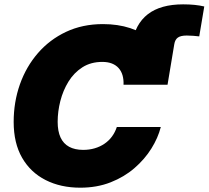

<svg xmlns="http://www.w3.org/2000/svg" viewBox="-20 -848 954 878"><path d="M551.8 -460.4 583 -647.5Q597.7 -737.8 656 -783Q714.4 -828.1 817.4 -828.1Q845.2 -828.1 869.6 -825.7Q894 -823.2 914.1 -818.4L891.1 -681.6Q877.4 -683.1 863.3 -684.3Q849.1 -685.5 834 -685.5Q806.6 -685.5 793.5 -676.3Q780.3 -667 776.9 -645.5L746.1 -460.4ZM347.2 10.3Q257.3 10.3 188.5 -24.7Q119.6 -59.6 81.1 -126.5Q42.5 -193.4 42.5 -290.5Q42.5 -381.3 71 -462.2Q99.6 -543 153.3 -605Q207 -667 282.2 -702.4Q357.4 -737.8 450.7 -737.8Q519 -737.8 575.2 -719.5Q631.3 -701.2 670.9 -665.8Q710.4 -630.4 730.2 -578.9Q750 -527.3 746.1 -460.4H544.9Q545.9 -484.4 540.3 -503.7Q534.7 -522.9 522.5 -536.6Q510.3 -550.3 491.7 -557.6Q473.1 -564.9 447.8 -564.9Q395.5 -564.9 356.9 -540.3Q318.4 -515.6 293.2 -474.9Q268.1 -434.1 255.9 -386Q243.7 -337.9 243.7 -291Q243.7 -248 256.8 -219.5Q270 -190.9 296.1 -176.8Q322.3 -162.6 360.4 -162.6Q388.7 -162.6 413.3 -169.9Q438 -177.2 458 -190.9Q478 -204.6 492.2 -223.9Q506.3 -243.2 514.2 -267.1H715.3Q702.6 -217.3 672.1 -168.5Q641.6 -119.6 594.7 -79.1Q547.9 -38.6 485.6 -14.2Q423.3 10.3 347.2 10.3Z"/></svg>

Font: Inter 17pt Black
Style: Italic
Weight: 900
Italic angle: -9.3988°
Version: Version 4.001;git-66647c0bb